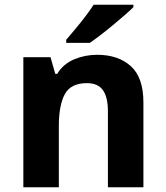

<svg xmlns="http://www.w3.org/2000/svg" viewBox="-20 -786 697 806"><path d="M388 -556Q476 -556 529 -508.5Q582 -461 582 -356V0H433V-319Q433 -378 412 -407.5Q391 -437 345 -437Q277 -437 252 -390.5Q227 -344 227 -257V0H78V-546H192L212 -476H220Q246 -518 291.5 -537Q337 -556 388 -556ZM540 -756Q526 -742 503 -722Q480 -702 453.5 -680Q427 -658 401.5 -638.5Q376 -619 357 -606H258V-619Q274 -638 295.5 -663.5Q317 -689 338 -716.5Q359 -744 373 -766H540Z"/></svg>

Font: Noto Sans Ethiopic
Style: Bold
Weight: 700
Designer: Monotype Design Team
Foundry: Monotype Imaging Inc.
Version: Version 2.102; ttfautohint (v1.8.4.7-5d5b)